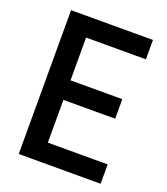

<svg xmlns="http://www.w3.org/2000/svg" viewBox="-138 -846 817 941"><g transform="rotate(20 271.0 -375.0)"><path d="M497 -649H185V-426H455V-324H185V-101H497V0H70V-750H497Z"/></g></svg>

Font: Orkney Medium
Style: Regular
Weight: 500
Designer: Samuel Oakes and Alfredo Marco Pradil
Foundry: Alfredo Marco Pradil
Version: 1.0; ttfautohint (v1.5)